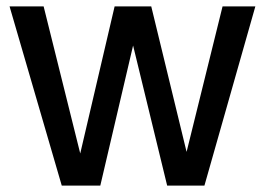

<svg xmlns="http://www.w3.org/2000/svg" viewBox="-20 -583 832 603"><path d="M174 0 10 -563H117L232 -101L340 -563H455L566 -106L679 -563H782L622 0H505L398 -440L295 0Z"/></svg>

Font: BDO Grotesk
Style: Regular
Weight: 400
Designer: Deni Anggara
Foundry: Lokal Container
Version: Version 2.000